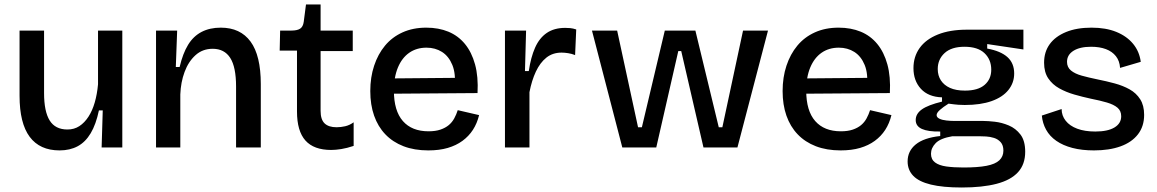

<svg xmlns="http://www.w3.org/2000/svg" viewBox="-20 -656 5148 854"><path d="M245 13Q157 13 112 -47.5Q67 -108 67 -230V-520H176V-242Q176 -160 201 -120Q226 -80 280 -80Q310 -80 333 -95Q356 -110 373.5 -137Q391 -164 401.5 -200.5Q412 -237 416 -281V-520H524V-216V0H432L437 -165H420Q407 -103 383.5 -63.5Q360 -24 325.5 -5.5Q291 13 245 13Z M674 0V-320V-520H768L762 -358H779Q793 -418 816.5 -456.5Q840 -495 876.5 -514Q913 -533 962 -533Q1049 -533 1094.5 -471Q1140 -409 1140 -282V0H1030V-271Q1030 -358 1004 -398.5Q978 -439 926 -439Q881 -439 849.5 -410.5Q818 -382 801 -336Q784 -290 782 -236V0Z M1453 11Q1376 11 1338.5 -31Q1301 -73 1301 -160V-431H1224L1226 -520H1276Q1302 -520 1315 -528.5Q1328 -537 1331 -559L1341 -636H1406V-520H1549V-429H1406V-163Q1406 -124 1424 -107Q1442 -90 1477 -90Q1496 -90 1515.5 -94.5Q1535 -99 1553 -112V-7Q1523 3 1498 7Q1473 11 1453 11Z M1885 13Q1823 13 1775 -5.5Q1727 -24 1694 -58.5Q1661 -93 1644 -141.5Q1627 -190 1627 -251Q1627 -312 1644 -363.5Q1661 -415 1692.5 -453Q1724 -491 1770.5 -512Q1817 -533 1876 -533Q1931 -533 1974.5 -515Q2018 -497 2048 -460.5Q2078 -424 2093 -369.5Q2108 -315 2104 -242L1697 -239V-307L2040 -310L2002 -268Q2008 -328 1992 -367Q1976 -406 1946 -425Q1916 -444 1877 -444Q1833 -444 1800.5 -421.5Q1768 -399 1750 -356Q1732 -313 1732 -253Q1732 -163 1772 -117.5Q1812 -72 1886 -72Q1917 -72 1939 -79.5Q1961 -87 1976 -99.5Q1991 -112 2000.5 -129.5Q2010 -147 2016 -166L2111 -144Q2102 -107 2083.5 -78.5Q2065 -50 2037 -29.5Q2009 -9 1971.5 2Q1934 13 1885 13Z M2226 0V-271V-520H2320L2315 -340H2332Q2341 -401 2360 -444Q2379 -487 2412 -509.5Q2445 -532 2494 -532Q2504 -532 2516 -531Q2528 -530 2543 -525L2538 -411Q2523 -417 2507 -419.5Q2491 -422 2478 -422Q2438 -422 2410 -399.5Q2382 -377 2363.5 -337.5Q2345 -298 2335 -246V0Z M2748 0 2613 -520H2725L2818 -90H2835L2937 -520H3073L3177 -90H3193L3285 -520H3396L3260 0H3109L3010 -429H2997L2899 0Z M3719 13Q3657 13 3609 -5.5Q3561 -24 3528 -58.5Q3495 -93 3478 -141.5Q3461 -190 3461 -251Q3461 -312 3478 -363.5Q3495 -415 3526.5 -453Q3558 -491 3604.5 -512Q3651 -533 3710 -533Q3765 -533 3808.5 -515Q3852 -497 3882 -460.5Q3912 -424 3927 -369.5Q3942 -315 3938 -242L3531 -239V-307L3874 -310L3836 -268Q3842 -328 3826 -367Q3810 -406 3780 -425Q3750 -444 3711 -444Q3667 -444 3634.5 -421.5Q3602 -399 3584 -356Q3566 -313 3566 -253Q3566 -163 3606 -117.5Q3646 -72 3720 -72Q3751 -72 3773 -79.5Q3795 -87 3810 -99.5Q3825 -112 3834.5 -129.5Q3844 -147 3850 -166L3945 -144Q3936 -107 3917.5 -78.5Q3899 -50 3871 -29.5Q3843 -9 3805.5 2Q3768 13 3719 13Z M4258 178Q4174 178 4120.5 165Q4067 152 4042 126Q4017 100 4017 62Q4017 16 4053 -13.5Q4089 -43 4162 -51V-71Q4108 -70 4080.5 -82.5Q4053 -95 4053 -122Q4053 -150 4080.5 -169.5Q4108 -189 4170 -204V-223Q4109 -225 4076 -261Q4043 -297 4043 -353Q4043 -404 4070.5 -442.5Q4098 -481 4151.5 -502.5Q4205 -524 4281 -524H4532V-436L4371 -460V-440Q4431 -429 4461 -402Q4491 -375 4491 -329Q4491 -288 4465.5 -256Q4440 -224 4391 -206.5Q4342 -189 4271 -189Q4258 -189 4243 -190Q4228 -191 4199 -195Q4175 -180 4160.5 -167Q4146 -154 4146 -144Q4146 -134 4158.5 -128Q4171 -122 4190 -120Q4209 -118 4226 -118H4354Q4374 -118 4405 -114.5Q4436 -111 4467 -98Q4498 -85 4519 -57.5Q4540 -30 4540 19Q4540 75 4508 110Q4476 145 4413 161.5Q4350 178 4258 178ZM4265 89Q4329 89 4368 81.5Q4407 74 4425 57Q4443 40 4443 14Q4443 -10 4431 -23.5Q4419 -37 4401.5 -42.5Q4384 -48 4366 -49Q4348 -50 4335 -50H4216Q4163 -41 4142 -19.5Q4121 2 4121 28Q4121 53 4139 66.5Q4157 80 4189.5 84.5Q4222 89 4265 89ZM4272 -253Q4330 -253 4359.5 -278.5Q4389 -304 4389 -346Q4389 -391 4359 -419.5Q4329 -448 4270 -448Q4212 -448 4181.5 -420Q4151 -392 4151 -349Q4151 -320 4165 -298.5Q4179 -277 4205.5 -265Q4232 -253 4272 -253Z M4846 13Q4792 13 4750 2Q4708 -9 4678.5 -29.5Q4649 -50 4633 -79Q4617 -108 4614 -142L4702 -171Q4702 -142 4720 -119Q4738 -96 4771.5 -83.5Q4805 -71 4852 -71Q4907 -71 4937 -89Q4967 -107 4967 -139Q4967 -163 4950.5 -177Q4934 -191 4903.5 -200Q4873 -209 4832 -217Q4795 -225 4758.5 -235.5Q4722 -246 4691.5 -263Q4661 -280 4642.5 -307.5Q4624 -335 4624 -377Q4624 -425 4649 -459.5Q4674 -494 4721.5 -513.5Q4769 -533 4835 -533Q4899 -533 4945.5 -514Q4992 -495 5020 -461Q5048 -427 5054 -381L4962 -354Q4960 -385 4943.5 -406Q4927 -427 4899 -437.5Q4871 -448 4833 -448Q4783 -448 4754.5 -430Q4726 -412 4726 -381Q4726 -357 4743.5 -342.5Q4761 -328 4791.5 -319.5Q4822 -311 4861 -303Q4901 -295 4938 -285Q4975 -275 5004.5 -258.5Q5034 -242 5051.5 -214.5Q5069 -187 5069 -145Q5069 -94 5041.5 -58.5Q5014 -23 4964 -5Q4914 13 4846 13Z"/></svg>

Font: Bricolage Grotesque 96pt ExtraBold Medium
Style: Regular
Weight: 500
Version: Version 1.001;gftools[0.9.33.dev8+g029e19f]